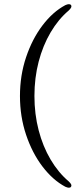

<svg xmlns="http://www.w3.org/2000/svg" viewBox="-20 -760 368 909"><path d="M74.5 -305.5Q74.5 -403 103.5 -489.2Q132.5 -575.5 181.2 -639.8Q230 -704 289 -735.5Q310 -745 316.5 -735.5Q319.5 -731 317 -725Q314.5 -719 305 -710Q256 -668.5 219.5 -606.5Q183 -544.5 163 -468Q143 -391.5 143 -305.5Q143 -220 163 -143.2Q183 -66.5 219.5 -4.8Q256 57 305 98.5Q314.5 107.5 317 113.2Q319.5 119 316.5 124Q310 133.5 289 124Q230 92.5 181.2 28.5Q132.5 -35.5 103.5 -121.8Q74.5 -208 74.5 -305.5Z"/></svg>

Font: Fraunces Light
Style: Regular
Weight: 300
Version: Version 1.000;[b76b70a41]